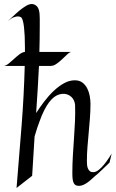

<svg xmlns="http://www.w3.org/2000/svg" viewBox="-33 -918 579 961"><path d="M165 -849.1Q166 -839.8 166 -824.7Q166 -809.6 166 -789.1Q166 -755.9 165.5 -723.1Q165 -690.4 164.1 -658.2H324.2Q314.9 -656.7 303.2 -645.5Q291.5 -634.3 277.8 -621.3Q264.2 -608.4 249.3 -598.1Q234.4 -587.9 219.2 -587.9H162.1Q159.2 -527.3 155.5 -468.8Q151.9 -410.2 147.9 -352.1Q166 -380.4 188.2 -409.7Q210.4 -439 235.4 -462.6Q260.3 -486.3 287.1 -501.2Q314 -516.1 341.8 -516.1Q364.7 -516.1 379.9 -504.4Q395 -492.7 403.8 -475.1Q412.6 -457.5 416.3 -437Q419.9 -416.5 419.9 -398.9Q419.9 -361.8 417 -325.4Q414.1 -289.1 410.9 -253.4Q407.7 -217.8 404.8 -182.4Q401.9 -147 401.9 -111.8Q401.9 -102.1 402.8 -92.3Q403.8 -82.5 407.2 -74.5Q410.6 -66.4 416.7 -61.3Q422.9 -56.2 433.1 -56.2Q446.8 -56.2 461.2 -67.6Q475.6 -79.1 488 -94.5Q500.5 -109.9 510.5 -125.2Q520.5 -140.6 525.9 -148.9L515.1 -104Q493.7 -83 479.7 -70.1Q465.8 -57.1 457.5 -49.3Q447.8 -40.5 441.9 -36.1Q436 -31.2 427.2 -22.9Q418.5 -14.6 408 -6.8Q397.5 1 386 6.6Q374.5 12.2 362.8 12.2Q353 12.2 346.7 9.3Q340.3 6.3 336.4 -1Q332.5 -8.3 330.8 -20.3Q329.1 -32.2 329.1 -50.8Q329.1 -96.7 331.8 -140.4Q334.5 -184.1 337.4 -226.6Q340.3 -269 342.3 -310.5Q344.2 -352.1 342.8 -393.1Q341.8 -404.8 336.9 -415.3Q332 -425.8 323.5 -433.6Q314.9 -441.4 303.2 -445.6Q291.5 -449.7 277.8 -448.2Q264.2 -446.8 251.2 -440.4Q238.3 -434.1 225.8 -421.4Q213.4 -408.7 200.9 -388.7Q188.5 -368.7 175.8 -338.9Q170.4 -325.7 164.6 -309.6Q159.2 -295.4 152.8 -276.6Q146.5 -257.8 140.1 -234.9L127.9 -38.1L49.8 22.9Q63.5 -139.6 75.2 -290.3Q86.9 -440.9 90.8 -587.9H-13.2Q-1 -590.3 12 -601.1Q24.9 -611.8 38.1 -624Q51.3 -636.2 64.9 -646.5Q78.6 -656.7 91.8 -658.2V-681.2Q91.8 -711.4 90.6 -736.8Q89.4 -762.2 87.2 -781.5Q85 -800.8 81.5 -813.5Q78.1 -826.2 73.2 -831.1Q65.9 -835.9 56.2 -835.9Q47.9 -835.9 35.4 -831.3Q22.9 -826.7 5.9 -812Q16.1 -820.8 31.2 -835.4Q46.4 -850.1 63 -864Q79.6 -877.9 96.2 -887.9Q112.8 -897.9 126 -897.9Q140.1 -897.9 151.4 -886.7Q162.6 -875.5 165 -849.1Z"/></svg>

Font: Quintessential
Style: Regular
Weight: 400
Designer: Astigmatic (AOETI)
Foundry: Astigmatic (AOETI)
Version: Version 1.000